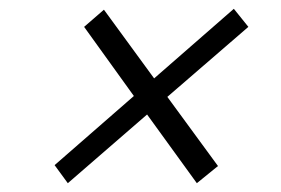

<svg xmlns="http://www.w3.org/2000/svg" viewBox="-20 -577 639 436"><path d="M134 -161 104 -202 284 -359 171 -516 216 -555 330 -399 511 -557 544 -516 360 -357 475 -200 427 -161 314 -317Z"/></svg>

Font: Red Hat Text
Style: Italic
Weight: 400
Italic angle: -12°
Designer: Pentagram, MCKL
Foundry: Pentagram, MCKL
Version: Version 1.023